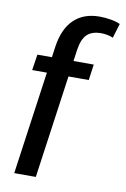

<svg xmlns="http://www.w3.org/2000/svg" viewBox="-86 -807 562 859"><g transform="rotate(10 195.0 -378.0)"><path d="M124 -590Q136 -672 180 -714Q224 -756 296 -756Q321 -756 347 -751.5Q373 -747 390 -739L370 -673Q360 -678 345 -681Q330 -684 316 -684Q273 -684 251 -662Q229 -640 222 -590L139 0H41ZM51 -540H307L297 -468H40Z"/></g></svg>

Font: Pathway Extreme Condensed Medium
Style: Italic
Weight: 500
Width: 3
Italic angle: -8°
Version: Version 1.001;gftools[0.9.26]